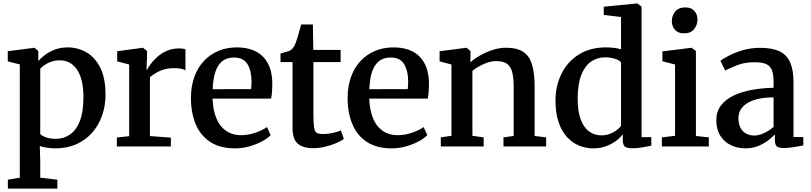

<svg xmlns="http://www.w3.org/2000/svg" viewBox="-20 -839 4644 1100"><path d="M25 241.5V190.5L93.5 179V-470L24.5 -487.5V-545.5L175 -565H178L199.5 -547V-489.5Q215 -507 239.2 -525.2Q263.5 -543.5 296 -555.5Q328.5 -567.5 367.5 -567.5Q425.5 -567.5 474.8 -539.5Q524 -511.5 554.2 -451.8Q584.5 -392 584.5 -296Q584.5 -233 565 -177.5Q545.5 -122 508.5 -79.5Q471.5 -37 418.2 -13Q365 11 297 11Q274 11 248.8 7.2Q223.5 3.5 208 -2.5L210.5 80.5V179L308.5 190.5V241.5ZM300 -43.5Q344 -43.5 380 -67.8Q416 -92 437 -144.2Q458 -196.5 458 -280.5Q458 -337.5 447.8 -377.8Q437.5 -418 418.8 -443.8Q400 -469.5 375.5 -481.5Q351 -493.5 323 -493.5Q297 -493.5 275 -486Q253 -478.5 236.5 -467.2Q220 -456 210.5 -445.5V-72Q218 -61.5 242.8 -52.5Q267.5 -43.5 300 -43.5Z M649.5 0V-51L720 -59V-469.5L651.5 -487.5V-545.5L796 -565H799.5L822.5 -547V-527L819.5 -439H822.5Q827 -449 841 -469Q855 -489 878.2 -510.5Q901.5 -532 933.5 -546.8Q965.5 -561.5 1005.5 -561.5Q1019.5 -561.5 1028.2 -560Q1037 -558.5 1042.5 -556.5V-435.5Q1035.5 -441 1019.8 -444.8Q1004 -448.5 978.5 -448.5Q941.5 -448.5 915 -439.8Q888.5 -431 870 -419Q851.5 -407 839 -397.5V-59.5L959 -50.5V0Z M1326.5 11Q1240.5 11 1184.5 -25.8Q1128.5 -62.5 1101.2 -127.5Q1074 -192.5 1074 -277.5Q1074 -344 1093.2 -397.8Q1112.5 -451.5 1147.8 -489.2Q1183 -527 1231 -547.2Q1279 -567.5 1337 -567.5Q1433 -567.5 1485.2 -515.8Q1537.5 -464 1540 -368Q1540 -337 1538.5 -314Q1537 -291 1533 -274H1198Q1199.5 -227 1210.2 -188.5Q1221 -150 1241.5 -122.2Q1262 -94.5 1292 -79.5Q1322 -64.5 1361.5 -64.5Q1402.5 -64.5 1444.5 -79.2Q1486.5 -94 1509.5 -111L1530.5 -64.5Q1513.5 -46.5 1481.5 -29.2Q1449.5 -12 1409.2 -0.5Q1369 11 1326.5 11ZM1198.5 -328 1418.5 -328.5Q1419.5 -338 1420.2 -350Q1421 -362 1421 -372Q1421 -433 1398 -471.2Q1375 -509.5 1320 -509.5Q1295 -509.5 1273.8 -500.5Q1252.5 -491.5 1236.2 -470.8Q1220 -450 1210.2 -415Q1200.5 -380 1198.5 -328Z M1772 10Q1715.5 10 1685.8 -16.2Q1656 -42.5 1656 -107V-483.5H1587V-532.5Q1597.5 -535.5 1609.5 -538.8Q1621.5 -542 1632 -545.5Q1642.5 -549 1648 -553.5Q1654 -558.5 1658.5 -564Q1663 -569.5 1666.8 -576.8Q1670.5 -584 1674.5 -594Q1679.5 -606.5 1685.2 -626.5Q1691 -646.5 1696.5 -666.5Q1702 -686.5 1705.5 -699H1772.5L1775 -553H1931.5V-483.5H1775.5V-184.5Q1775.5 -132 1779.5 -107.8Q1783.5 -83.5 1795.8 -77.2Q1808 -71 1832 -71Q1858.5 -71 1888 -77.8Q1917.5 -84.5 1933 -91.5L1950 -43.5Q1934 -31 1905.5 -18.8Q1877 -6.5 1842.2 1.8Q1807.5 10 1772 10Z M2224 11Q2138 11 2082 -25.8Q2026 -62.5 1998.8 -127.5Q1971.5 -192.5 1971.5 -277.5Q1971.5 -344 1990.8 -397.8Q2010 -451.5 2045.2 -489.2Q2080.5 -527 2128.5 -547.2Q2176.5 -567.5 2234.5 -567.5Q2330.5 -567.5 2382.8 -515.8Q2435 -464 2437.5 -368Q2437.5 -337 2436 -314Q2434.5 -291 2430.5 -274H2095.5Q2097 -227 2107.8 -188.5Q2118.5 -150 2139 -122.2Q2159.5 -94.5 2189.5 -79.5Q2219.5 -64.5 2259 -64.5Q2300 -64.5 2342 -79.2Q2384 -94 2407 -111L2428 -64.5Q2411 -46.5 2379 -29.2Q2347 -12 2306.8 -0.5Q2266.5 11 2224 11ZM2096 -328 2316 -328.5Q2317 -338 2317.8 -350Q2318.5 -362 2318.5 -372Q2318.5 -433 2295.5 -471.2Q2272.5 -509.5 2217.5 -509.5Q2192.5 -509.5 2171.2 -500.5Q2150 -491.5 2133.8 -470.8Q2117.5 -450 2107.8 -415Q2098 -380 2096 -328Z M2566.5 -61V-469.5L2498.5 -487.5V-545.5L2649.5 -565H2653.5L2675.5 -547V-506.5L2674.5 -481.5Q2696 -501.5 2729 -520.5Q2762 -539.5 2801 -552.5Q2840 -565.5 2879.5 -565.5Q2941.5 -565.5 2977.2 -542.2Q3013 -519 3028 -469.2Q3043 -419.5 3043 -341V-60L3109 -52V0H2864.5V-52L2923 -60V-339.5Q2923 -391.5 2914.8 -424.5Q2906.5 -457.5 2885.2 -473.2Q2864 -489 2824 -489Q2798.5 -489 2773.2 -480.5Q2748 -472 2725.5 -459.2Q2703 -446.5 2686.5 -433.5V-61L2751 -52V0H2505.5V-52Z M3379.5 11Q3336 11 3296.8 -5.2Q3257.5 -21.5 3227.2 -55Q3197 -88.5 3179.8 -140.2Q3162.5 -192 3162.5 -262.5Q3162.5 -346.5 3196.5 -415.8Q3230.5 -485 3295.5 -526.2Q3360.5 -567.5 3452.5 -567.5Q3476 -567.5 3498 -564.8Q3520 -562 3538 -557V-741.5L3439 -753.5V-800.5L3627.5 -819H3631.5L3655.5 -801V-53.5H3711.5V-4.5Q3690.5 0 3661 5.2Q3631.5 10.5 3601.5 10.5Q3575.5 10.5 3561.8 2Q3548 -6.5 3548 -38V-69.5Q3532 -48 3506.5 -29.8Q3481 -11.5 3448.8 -0.2Q3416.5 11 3379.5 11ZM3424.5 -63.5Q3451 -63.5 3473.2 -71.8Q3495.5 -80 3512 -92.5Q3528.5 -105 3538 -117V-481.5Q3530.5 -493 3504.5 -501.8Q3478.5 -510.5 3447.5 -510.5Q3403.5 -510.5 3368 -487.2Q3332.5 -464 3311.5 -412.8Q3290.5 -361.5 3289.5 -278Q3289 -201.5 3307.2 -154Q3325.5 -106.5 3356.2 -85Q3387 -63.5 3424.5 -63.5Z M3772 0V-52L3847.5 -61V-469.5L3775 -488V-544.5L3939.5 -565H3942.5L3967 -547V-60L4041 -52V0ZM3898 -648Q3864 -648 3846.5 -668.8Q3829 -689.5 3829 -717Q3829 -748.5 3848.2 -772.5Q3867.5 -796.5 3906 -796.5H3907Q3941 -796.5 3958.5 -776Q3976 -755.5 3976 -728Q3976 -696.5 3956.8 -672.2Q3937.5 -648 3899 -648Z M4250.5 11Q4206 11 4168 -7Q4130 -25 4107 -61Q4084 -97 4084 -151Q4084 -200.5 4110.8 -235.2Q4137.5 -270 4183.5 -291.8Q4229.5 -313.5 4288.5 -324.2Q4347.5 -335 4412 -336V-368.5Q4412 -410.5 4403 -435.5Q4394 -460.5 4370.5 -471.5Q4347 -482.5 4303 -482.5Q4245.5 -482.5 4202.2 -465Q4159 -447.5 4134.5 -435L4107.5 -490.5Q4118.5 -500 4151.8 -518Q4185 -536 4232.8 -550.5Q4280.5 -565 4334 -565Q4405.5 -565 4447.5 -544.2Q4489.5 -523.5 4507.8 -479.8Q4526 -436 4526 -367.5V-54L4582.5 -53.5V-6Q4571.5 -3.5 4552.2 0Q4533 3.5 4511.2 6.2Q4489.5 9 4471.5 9Q4442.5 9 4431 0.2Q4419.5 -8.5 4419.5 -38.5V-69Q4407.5 -55.5 4383.2 -36.5Q4359 -17.5 4325.5 -3.2Q4292 11 4250.5 11ZM4302.5 -62.5Q4327.5 -62.5 4358.2 -76.8Q4389 -91 4412 -112V-281Q4343 -281 4298.2 -265.2Q4253.5 -249.5 4232 -223.2Q4210.5 -197 4210.5 -164Q4210.5 -129 4222.5 -106.5Q4234.5 -84 4255.2 -73.2Q4276 -62.5 4302.5 -62.5Z"/></svg>

Font: Merriweather 24pt SemiBold
Style: Regular
Weight: 600
Designer: Eben Sorkin
Foundry: Eben Sorkin
Version: Version 2.100